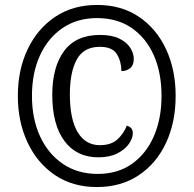

<svg xmlns="http://www.w3.org/2000/svg" viewBox="-20 -745 782 775"><path d="M371 10Q273 10 201.5 -38.5Q130 -87 91 -170.5Q52 -254 52 -358Q52 -463 91.5 -546Q131 -629 202.5 -677Q274 -725 372 -725Q470 -725 541 -677Q612 -629 650.5 -546Q689 -463 689 -358Q689 -252 650.5 -169Q612 -86 540.5 -38Q469 10 371 10ZM374 -43Q455 -43 512.5 -83.5Q570 -124 601 -195Q632 -266 632 -358Q632 -451 601 -521.5Q570 -592 511.5 -632Q453 -672 372 -672Q291 -672 232 -631.5Q173 -591 141 -520.5Q109 -450 109 -358Q109 -265 142 -194Q175 -123 234.5 -83Q294 -43 374 -43ZM377 -110Q289 -110 240 -176Q191 -242 191 -362Q191 -475 239 -539.5Q287 -604 384 -604Q431 -604 461 -589.5Q491 -575 505.5 -552.5Q520 -530 520 -507Q520 -482 505.5 -470Q491 -458 470 -458Q470 -496 452 -526Q434 -556 383 -556Q318 -556 290 -505Q262 -454 262 -364Q262 -264 293.5 -211.5Q325 -159 383 -159Q428 -159 453.5 -182Q479 -205 492 -238Q504 -234 510 -227Q516 -220 516 -207Q516 -187 500.5 -164.5Q485 -142 454 -126Q423 -110 377 -110Z"/></svg>

Font: Noto Serif Ethiopic Condensed ExtraBold
Style: Regular
Weight: 800
Width: 3
Designer: Monotype Design Team
Foundry: Monotype Imaging Inc.
Version: Version 2.102; ttfautohint (v1.8.4.7-5d5b)